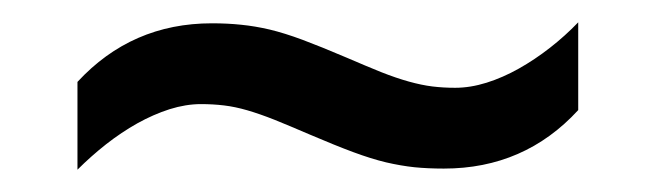

<svg xmlns="http://www.w3.org/2000/svg" viewBox="-20 -439 591 173"><path d="M258.8 -317.9Q240.7 -325.7 227.3 -331.1Q213.9 -336.4 202.9 -339.6Q191.9 -342.8 181.9 -344Q171.9 -345.2 161.1 -345.2Q147.5 -345.2 132.8 -340.6Q118.2 -335.9 103.8 -327.9Q89.4 -319.8 75.7 -309.1Q62 -298.3 49.8 -286.1V-365.2Q98.6 -418 170.9 -418Q185.1 -418 197.3 -416.7Q209.5 -415.5 222.9 -412.4Q236.3 -409.2 252.7 -403.1Q269 -397 292 -387.2Q310.1 -379.4 323.5 -374Q336.9 -368.7 348.4 -365.5Q359.9 -362.3 369.6 -361.1Q379.4 -359.9 390.1 -359.9Q403.8 -359.9 418.5 -364.5Q433.1 -369.1 447.5 -377.2Q461.9 -385.3 475.6 -396Q489.3 -406.7 501 -418.9V-339.8Q452.6 -287.1 379.9 -287.1Q365.7 -287.1 353.5 -288.3Q341.3 -289.6 327.9 -292.7Q314.5 -295.9 298.1 -302Q281.7 -308.1 258.8 -317.9Z"/></svg>

Font: Puppies Kittens
Style: Regular
Weight: 400
Foundry: Ascender Corporation and Peter Mawhorter
Version: Version 0.1